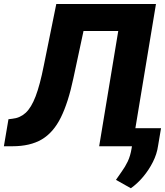

<svg xmlns="http://www.w3.org/2000/svg" viewBox="-56 -748 844 982"><path d="M-36.1 0 -12.7 -138.2 6.8 -140.6Q46.4 -144.5 75.2 -170.9Q104 -197.3 126.2 -255.4Q148.4 -313.5 168 -412.6L231.9 -727.5H741.7L621.1 0H451.2L548.8 -589.4H371.1L319.3 -347.7Q293 -223.1 254.9 -146.5Q216.8 -69.8 157.5 -34.9Q98.1 0 7.8 0ZM767.6 -92.3 752.4 -2Q746.6 39.6 726.1 80.3Q705.6 121.1 676.3 156Q647 190.9 613.3 214.8L537.1 171.9Q550.8 150.9 567.1 128.7Q583.5 106.4 597.2 78.1Q610.8 49.8 617.2 10.3L633.8 -92.3Z"/></svg>

Font: Inter Tight ExtraBold
Style: Italic
Weight: 800
Italic angle: -9.39999°
Designer: Rasmus Andersson
Foundry: rsms
Version: Version 3.004